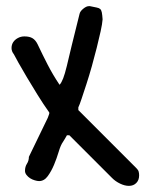

<svg xmlns="http://www.w3.org/2000/svg" viewBox="-20 -606 496 626"><path d="M198.2 -165Q197.3 -163.1 192.4 -154.8Q187.5 -146.5 185.5 -143.6Q177.7 -132.8 171.4 -111.3Q165 -89.8 156.2 -68.8Q147.5 -47.9 135.7 -31.7Q124 -15.6 107.4 -15.6Q101.6 -15.6 93.3 -18.1Q85 -20.5 78.1 -24.9Q71.3 -29.3 66.4 -35.6Q61.5 -42 61.5 -48.8Q61.5 -62.5 67.9 -72.3Q74.2 -82 74.2 -94.7L135.7 -221.7Q136.7 -223.6 138.2 -228.5Q139.6 -233.4 140.6 -235.4V-238.3V-239.3Q121.1 -266.6 102.1 -297.4Q83 -328.1 67.4 -354.5Q51.8 -380.9 40.5 -400.9Q29.3 -420.9 25.4 -428.7Q17.6 -438.5 17.6 -449.2Q17.6 -460 22.9 -468.3Q28.3 -476.6 38.1 -481.9Q47.9 -487.3 59.6 -487.3Q76.2 -487.3 85.9 -481.4Q95.7 -475.6 102.5 -461.9Q119.1 -426.8 135.7 -394.5Q152.3 -362.3 173.8 -330.1H174.8Q180.7 -336.9 186 -350.6Q191.4 -364.3 197.8 -390.6Q204.1 -417 213.9 -458Q223.6 -499 239.3 -560.5Q241.2 -569.3 251.5 -577.6Q261.7 -585.9 269.5 -585.9H273.4Q287.1 -583 294.9 -581.5Q302.7 -580.1 306.6 -576.7Q310.5 -573.2 312 -565.4Q313.5 -557.6 314.5 -543Q313.5 -528.3 308.1 -503.9Q302.7 -479.5 295.4 -450.2Q288.1 -420.9 279.3 -389.6Q270.5 -358.4 261.7 -331.5Q252.9 -304.7 246.1 -284.2Q239.3 -263.7 235.4 -255.9V-247.1L424.8 -57.6Q430.7 -51.8 432.1 -46.4Q433.6 -41 433.6 -34.2Q433.6 -18.6 424.3 -9.3Q415 0 400.4 0Q386.7 0 371.6 -7.3Q356.4 -14.6 345.7 -25.4L206.1 -165Z"/></svg>

Font: Covered By Your Grace
Style: Regular
Weight: 400
Designer: Kimberly Geswein
Foundry: Kimberly Geswein
Version: Version 1.0